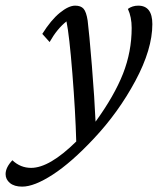

<svg xmlns="http://www.w3.org/2000/svg" viewBox="-150 -448 588 690"><path d="M-70.3 222.7Q-98.6 222.7 -114.3 209.7Q-129.9 196.8 -129.9 177.7Q-129.9 153.8 -105.5 127.9Q-76.7 155.3 -38.1 155.3Q27.8 155.3 124 60.5Q121.1 -46.4 110.1 -184.1Q99.1 -321.8 88.9 -371.1Q55.2 -344.7 28.3 -296.9L2 -326.2Q33.2 -376 64.9 -401.9Q96.7 -427.7 120.1 -427.7Q140.6 -427.7 150.4 -416.5Q160.2 -405.3 165 -374Q170.4 -332 180.2 -211.9Q189.9 -91.8 193.4 -10.7Q260.7 -103.5 292 -182.9Q323.2 -262.2 323.2 -347.7Q323.2 -386.7 309.6 -416Q325.7 -427.7 346.7 -427.7Q397.5 -427.7 397.5 -361.3Q397.5 -271 336.4 -157.2Q275.4 -43.5 186.5 50.8Q106.4 136.2 39.8 179.4Q-26.9 222.7 -70.3 222.7Z"/></svg>

Font: Crimson Pro
Style: Italic
Weight: 400
Italic angle: -12°
Designer: Jacques Le Bailly
Foundry: Baron von Fonthausen
Version: Version 1.003